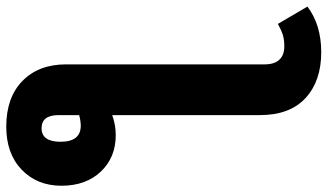

<svg xmlns="http://www.w3.org/2000/svg" viewBox="-268 -568 1021 598"><g transform="rotate(-90 242.0 -268.5)"><path d="M521 179Q464 222 379 222Q289 222 236 173Q183 124 183 31V-429Q152 -418 121 -418Q51 -418 7 -464.5Q-37 -511 -37 -587Q-37 -663 13 -711Q63 -759 147 -759Q238 -759 289.5 -708.5Q341 -658 341 -573V46Q341 76 355.5 91.5Q370 107 397 107Q418 107 432.5 102.5Q447 98 467 87ZM183 -532V-596Q183 -649 142 -649Q100 -649 100 -590Q100 -527 150 -527Q165 -527 183 -532Z"/></g></svg>

Font: Fira Sans BGR
Style: Bold
Weight: 700
Designer: bBox Type GmbH & Carrois Corporate GbR & Edenspiekermann AG
Foundry: bBox Type GmbH & Carrois Corporate GbR & Edenspiekermann AG
Version: Version 4.301